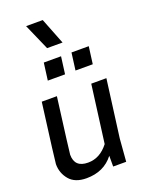

<svg xmlns="http://www.w3.org/2000/svg" viewBox="-183 -1092 911 1192"><g transform="rotate(-20 272.5 -496.0)"><path d="M23 0ZM270 -640H156L171 -754H285ZM453 -640H339L354 -754H468ZM176 12Q100 12 63 -32Q26 -76 26 -135Q26 -149 76 -530H176Q129 -170 129 -160Q129 -76 218 -76Q297 -76 353 -149L403 -530H503L453 -150L441 0H355V-71Q291 12 176 12ZM323 -831ZM323 -831H221L145 -1004H255Z"/></g></svg>

Font: Tanohe Sans Medium
Style: Italic
Weight: 500
Designer: Village Type and Design LLC & Cristiano Sobral
Foundry: Cooper Hewitt Smithsonian Design Museum
Version: Version 1.00;September 29, 2021;FontCreator 13.0.0.2655 64-b